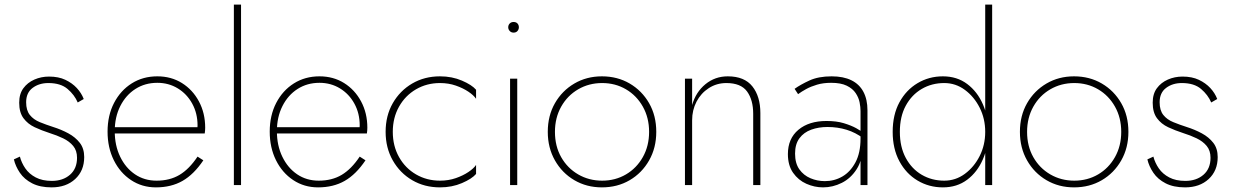

<svg xmlns="http://www.w3.org/2000/svg" viewBox="-20 -800 5343 830"><path d="M66 -123 40 -111Q47 -81 66 -53Q85 -25 119 -7.5Q153 10 203 10Q266 10 305 -26Q344 -62 344 -121Q344 -158 325 -182.5Q306 -207 275.5 -223.5Q245 -240 210 -251Q179 -261 152 -272Q125 -283 109 -303Q93 -323 93 -358Q93 -399 121 -420Q149 -441 189 -441Q242 -441 272 -415.5Q302 -390 316 -357L342 -372Q332 -398 312 -419.5Q292 -441 262.5 -455Q233 -469 192 -469Q158 -469 128.5 -456Q99 -443 81 -418.5Q63 -394 63 -356Q63 -314 81.5 -289Q100 -264 130 -250Q160 -236 194 -225Q226 -215 253 -202Q280 -189 296.5 -169Q313 -149 313 -118Q313 -71 282.5 -44.5Q252 -18 204 -18Q163 -18 134.5 -33Q106 -48 89.5 -72Q73 -96 66 -123Z M654 10Q720 10 769 -18Q818 -46 859 -107L834 -123Q798 -69 756 -44Q714 -19 657 -19Q604 -19 563.5 -46.5Q523 -74 499.5 -122.5Q476 -171 476 -233Q476 -294 500 -341.5Q524 -389 565.5 -415.5Q607 -442 660 -442Q709 -442 748.5 -418Q788 -394 811 -352Q834 -310 834 -258Q834 -250 832.5 -242.5Q831 -235 829 -230L843 -250H465V-223H865Q866 -229 866.5 -236Q867 -243 867 -248Q867 -311 840 -361.5Q813 -412 766.5 -441Q720 -470 660 -470Q598 -470 549.5 -439.5Q501 -409 473 -355Q445 -301 445 -231Q445 -162 472 -107.5Q499 -53 546.5 -21.5Q594 10 654 10Z M991 -780V0H1022V-780Z M1355 10Q1421 10 1470 -18Q1519 -46 1560 -107L1535 -123Q1499 -69 1457 -44Q1415 -19 1358 -19Q1305 -19 1264.5 -46.5Q1224 -74 1200.5 -122.5Q1177 -171 1177 -233Q1177 -294 1201 -341.5Q1225 -389 1266.5 -415.5Q1308 -442 1361 -442Q1410 -442 1449.5 -418Q1489 -394 1512 -352Q1535 -310 1535 -258Q1535 -250 1533.5 -242.5Q1532 -235 1530 -230L1544 -250H1166V-223H1566Q1567 -229 1567.5 -236Q1568 -243 1568 -248Q1568 -311 1541 -361.5Q1514 -412 1467.5 -441Q1421 -470 1361 -470Q1299 -470 1250.5 -439.5Q1202 -409 1174 -355Q1146 -301 1146 -231Q1146 -162 1173 -107.5Q1200 -53 1247.5 -21.5Q1295 10 1355 10Z M1678 -230Q1678 -291 1705 -339Q1732 -387 1778.5 -414Q1825 -441 1882 -441Q1919 -441 1950.5 -430Q1982 -419 2005 -403.5Q2028 -388 2038 -373V-412Q2020 -433 1977 -451.5Q1934 -470 1882 -470Q1815 -470 1762 -439Q1709 -408 1678 -354Q1647 -300 1647 -230Q1647 -161 1678 -106.5Q1709 -52 1762 -21Q1815 10 1882 10Q1934 10 1977 -8.5Q2020 -27 2038 -48V-87Q2028 -72 2005 -56.5Q1982 -41 1950.5 -30Q1919 -19 1882 -19Q1825 -19 1778.5 -46Q1732 -73 1705 -121Q1678 -169 1678 -230Z M2177 -682Q2177 -673 2183.5 -666Q2190 -659 2200 -659Q2211 -659 2217 -666Q2223 -673 2223 -682Q2223 -692 2217 -698.5Q2211 -705 2200 -705Q2190 -705 2183.5 -698.5Q2177 -692 2177 -682ZM2185 -460V0H2216V-460Z M2348 -230Q2348 -161 2379 -106.5Q2410 -52 2463 -21Q2516 10 2582 10Q2649 10 2702 -21Q2755 -52 2786 -106.5Q2817 -161 2817 -230Q2817 -300 2786 -354Q2755 -408 2702 -439Q2649 -470 2582 -470Q2516 -470 2463 -439Q2410 -408 2379 -354Q2348 -300 2348 -230ZM2379 -230Q2379 -291 2406 -339Q2433 -387 2479.5 -414Q2526 -441 2583 -441Q2640 -441 2686 -414Q2732 -387 2759 -339Q2786 -291 2786 -230Q2786 -169 2759 -121Q2732 -73 2686 -46Q2640 -19 2583 -19Q2526 -19 2479.5 -46Q2433 -73 2406 -120.5Q2379 -168 2379 -230Z M3236 -308V0H3267V-311Q3267 -383 3232.5 -426.5Q3198 -470 3126 -470Q3071 -470 3029.5 -436Q2988 -402 2972 -346V-460H2941V0H2972V-280Q2972 -324 2991 -360.5Q3010 -397 3044 -419Q3078 -441 3120 -441Q3183 -441 3209.5 -404.5Q3236 -368 3236 -308Z M3417 -136Q3417 -177 3436 -202.5Q3455 -228 3487 -239.5Q3519 -251 3557 -251Q3601 -251 3640 -239Q3679 -227 3712 -202V-225Q3703 -234 3681 -246Q3659 -258 3627.5 -267.5Q3596 -277 3553 -277Q3477 -277 3431.5 -239Q3386 -201 3386 -134Q3386 -85 3408.5 -53Q3431 -21 3466 -5.5Q3501 10 3538 10Q3580 10 3619 -9.5Q3658 -29 3683.5 -69Q3709 -109 3709 -169L3700 -201Q3700 -139 3678 -98Q3656 -57 3621.5 -37Q3587 -17 3546 -17Q3513 -17 3483.5 -29.5Q3454 -42 3435.5 -68Q3417 -94 3417 -136ZM3430 -393Q3445 -404 3465 -415Q3485 -426 3512 -434Q3539 -442 3573 -442Q3615 -442 3640.5 -429.5Q3666 -417 3679 -397.5Q3692 -378 3696 -357.5Q3700 -337 3700 -320V0H3730V-323Q3730 -370 3712.5 -403Q3695 -436 3660.5 -453Q3626 -470 3575 -470Q3518 -470 3479 -452Q3440 -434 3415 -416Z M4239 -780V0H4269V-780ZM3839 -230Q3839 -157 3868 -103Q3897 -49 3946.5 -19.5Q3996 10 4056 10Q4117 10 4161 -23Q4205 -56 4229 -111.5Q4253 -167 4253 -230Q4253 -294 4229 -349Q4205 -404 4161 -437Q4117 -470 4056 -470Q3996 -470 3946.5 -440.5Q3897 -411 3868 -357.5Q3839 -304 3839 -230ZM3870 -230Q3870 -296 3895.5 -343Q3921 -390 3964.5 -415.5Q4008 -441 4062 -441Q4111 -441 4151 -411.5Q4191 -382 4215 -334.5Q4239 -287 4239 -230Q4239 -173 4215 -125.5Q4191 -78 4151 -48.5Q4111 -19 4062 -19Q4008 -19 3964.5 -44.5Q3921 -70 3895.5 -117.5Q3870 -165 3870 -230Z M4389 -230Q4389 -161 4420 -106.5Q4451 -52 4504 -21Q4557 10 4623 10Q4690 10 4743 -21Q4796 -52 4827 -106.5Q4858 -161 4858 -230Q4858 -300 4827 -354Q4796 -408 4743 -439Q4690 -470 4623 -470Q4557 -470 4504 -439Q4451 -408 4420 -354Q4389 -300 4389 -230ZM4420 -230Q4420 -291 4447 -339Q4474 -387 4520.5 -414Q4567 -441 4624 -441Q4681 -441 4727 -414Q4773 -387 4800 -339Q4827 -291 4827 -230Q4827 -169 4800 -121Q4773 -73 4727 -46Q4681 -19 4624 -19Q4567 -19 4520.5 -46Q4474 -73 4447 -120.5Q4420 -168 4420 -230Z M4966 -123 4940 -111Q4947 -81 4966 -53Q4985 -25 5019 -7.5Q5053 10 5103 10Q5166 10 5205 -26Q5244 -62 5244 -121Q5244 -158 5225 -182.5Q5206 -207 5175.5 -223.5Q5145 -240 5110 -251Q5079 -261 5052 -272Q5025 -283 5009 -303Q4993 -323 4993 -358Q4993 -399 5021 -420Q5049 -441 5089 -441Q5142 -441 5172 -415.5Q5202 -390 5216 -357L5242 -372Q5232 -398 5212 -419.5Q5192 -441 5162.5 -455Q5133 -469 5092 -469Q5058 -469 5028.5 -456Q4999 -443 4981 -418.5Q4963 -394 4963 -356Q4963 -314 4981.5 -289Q5000 -264 5030 -250Q5060 -236 5094 -225Q5126 -215 5153 -202Q5180 -189 5196.5 -169Q5213 -149 5213 -118Q5213 -71 5182.5 -44.5Q5152 -18 5104 -18Q5063 -18 5034.5 -33Q5006 -48 4989.5 -72Q4973 -96 4966 -123Z"/></svg>

Font: Jost ExtraLight
Style: Regular
Weight: 250
Version: Version 3.710